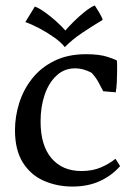

<svg xmlns="http://www.w3.org/2000/svg" viewBox="-20 -669 488 705"><path d="M246 16Q190 16 141.5 -5Q93 -26 64 -72Q35 -118 35 -191Q35 -241 50.5 -290.5Q66 -340 98 -380.5Q130 -421 179.5 -445.5Q229 -470 296 -470Q347 -470 377 -459.5Q407 -449 409 -447Q410 -440 410 -430.5Q410 -421 410 -410Q410 -390 409 -368.5Q408 -347 405 -330L359 -334Q350 -352 340.5 -369Q331 -386 316 -402Q303 -409 287.5 -413.5Q272 -418 255 -418Q216 -418 187.5 -391.5Q159 -365 144 -321Q129 -277 129 -223Q129 -135 169 -88Q209 -41 279 -41Q320 -41 351 -54.5Q382 -68 404 -86L421 -59Q389 -23 345.5 -3.5Q302 16 246 16ZM108 -645Q124 -639 145 -624Q166 -609 186.5 -590.5Q207 -572 220 -557Q230 -569 250 -589Q270 -609 291.5 -626Q313 -643 328 -649Q333 -642 344 -623.5Q355 -605 357 -596Q320 -574 282 -548.5Q244 -523 218 -496Q205 -513 179 -531.5Q153 -550 124.5 -565Q96 -580 73 -588Z"/></svg>

Font: Maname
Style: Regular
Weight: 400
Designer: Pathum Egodawatta
Foundry: mooniak
Version: Version 1.000; ttfautohint (v1.8.4.7-5d5b)